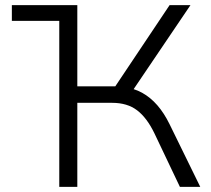

<svg xmlns="http://www.w3.org/2000/svg" viewBox="-20 -725 817 745"><path d="M26 -644V-705H280V-644ZM210 0V-705H280V-390H439L416 -373L638 -705H719L487 -362L460 -387Q499 -383 531.5 -365Q564 -347 590.5 -316.5Q617 -286 638 -243L757 0H678L579 -208Q550 -268 512 -297Q474 -326 415 -326H280V0Z"/></svg>

Font: Nunito Sans 7pt Light
Style: Regular
Weight: 300
Designer: Vernon Adams
Foundry: Vernon Adams
Version: Version 3.101;gftools[0.9.27]